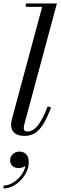

<svg xmlns="http://www.w3.org/2000/svg" viewBox="-36 -770 348 1102"><path d="M104.5 10Q65.5 10 46.5 -7.5Q27.5 -25 27.5 -53Q27.5 -63 28.8 -70.8Q30 -78.5 32 -85L206 -730.5H112V-750H290.5L102.5 -52Q101.5 -47.5 101 -42.8Q100.5 -38 100.5 -34.5Q100.5 -15 120.5 -15Q142.5 -15 161.5 -30Q180.5 -45 199.2 -76.8Q218 -108.5 238 -159.5L257 -153Q235.5 -95.5 213.8 -59.5Q192 -23.5 166 -6.8Q140 10 104.5 10ZM-15.5 311.5V295Q8 295 31.5 282.5Q55 270 74.2 249.2Q93.5 228.5 104 203.2Q114.5 178 112 152.5H128Q128 165 119.8 174.5Q111.5 184 98.5 189.2Q85.5 194.5 72 194.5Q46 194.5 34 181.2Q22 168 22 149.5Q22 136.5 29 125.2Q36 114 48.2 107Q60.5 100 75.5 100Q99 100 114 115Q129 130 129 161.5Q129 188.5 116.8 215Q104.5 241.5 83.8 263.5Q63 285.5 37.2 298.5Q11.5 311.5 -15.5 311.5Z"/></svg>

Font: Bodoni Moda SC
Style: Italic
Weight: 400
Italic angle: -13°
Designer: Owen Earl
Foundry: indestructible type
Version: Version 2.005